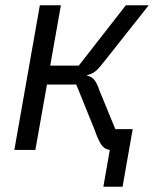

<svg xmlns="http://www.w3.org/2000/svg" viewBox="-20 -570 640 730"><path d="M397.5 0Q375 -3 362.8 -23.8Q350.5 -44.5 340.5 -74.5L270 -248.5H158.5L114.5 0H34.5L131.5 -550H211.5L171 -320.5H279.5L458.5 -550H545.5L380.5 -341.5Q359 -313.5 346 -301.8Q333 -290 314 -285L309.5 -282.5Q328.5 -279.5 339 -266Q349.5 -252.5 358.5 -225L418.5 -79H484.5L446 140H373Z"/></svg>

Font: JuliaMono ExtraBoldItalic
Style: Regular
Weight: 800
Italic angle: -9°
Monospace: yes
Designer: cormullion
Foundry: corm
Version: Version 0.049; ttfautohint (v1.8.4)